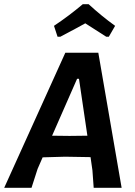

<svg xmlns="http://www.w3.org/2000/svg" viewBox="-40 -894 643 914"><path d="M234 -719 217 -771Q289 -819 354 -874H382Q444 -817 508 -771L478 -719H466Q412 -753 366 -783Q338 -767 247 -719ZM428 -643 539 0H406L400 -83L391 -146L270 -148L163 -145L139 -90L110 0H-20L271 -643ZM327 -519 208 -248 291 -247 376 -248 336 -519Z"/></svg>

Font: Alegreya Sans
Style: Bold Italic
Weight: 700
Italic angle: -7°
Designer: Juan Pablo del Peral
Foundry: Huerta Tipografica
Version: Version 2.007